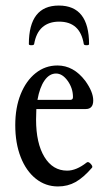

<svg xmlns="http://www.w3.org/2000/svg" viewBox="-20 -661 385 692"><path d="M189 11Q144 11 109 -17Q74 -45 54.5 -95Q35 -145 35 -210Q35 -273 54.5 -321.5Q74 -370 108.5 -397.5Q143 -425 187 -425Q245 -425 287 -370Q316 -330 316 -299Q316 -268 289 -268H111Q110 -250 110 -230Q110 -145 140 -95.5Q170 -46 222 -46Q255 -46 292 -75Q298 -80 306.5 -71Q315 -62 312 -57Q281 -21 252.5 -5Q224 11 189 11ZM182 -396Q158 -396 140.5 -371Q123 -346 115 -301H233Q243 -301 243 -311Q243 -343 224 -369.5Q205 -396 182 -396ZM84 -502Q84 -641 192 -641Q301 -641 301 -502Q301 -498 292 -498Q283 -498 282 -502Q269 -583 193 -583Q156 -583 133 -563Q110 -543 103 -502Q102 -498 93 -498Q84 -498 84 -502Z"/></svg>

Font: Junicode Two Beta Condensed
Style: Regular
Weight: 400
Width: 3
Designer: Peter S. Baker
Foundry: Briery Creek Software
Version: Version 1.053; ttfautohint (v1.8.4)